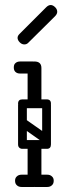

<svg xmlns="http://www.w3.org/2000/svg" viewBox="-20 -745 266 765"><path d="M60 -452Q48 -452 41 -459Q35 -465 35 -476Q35 -488 41 -493Q48 -500 60 -500H111Q122 -500 128 -498.5Q134 -497 135 -495Q143 -487 143 -476Q142 -465 136 -459Q133 -456 127.5 -454Q122 -452 111 -452ZM52 -170Q52 -187 69 -187H166Q183 -187 183 -170Q183 -152 167 -152H69Q62 -152 57 -156.5Q52 -161 52 -170ZM117 -3Q90 -3 90 -29V-158Q90 -184 117 -184Q145 -184 145 -158V-29Q145 -3 117 -3ZM117 -314Q90 -314 90 -340V-474Q90 -500 117 -500Q145 -500 145 -474V-340Q145 -314 117 -314ZM52 -332Q52 -349 69 -349H166Q183 -349 183 -332Q183 -314 167 -314H69Q62 -314 57 -318.5Q52 -323 52 -332ZM57 -267Q67 -280 80 -271L174 -205Q188 -196 177 -180Q167 -167 154 -176L60 -242Q55 -246 53.5 -253Q52 -260 57 -267ZM165 -153Q148 -153 148 -170V-326Q148 -343 165 -343Q183 -343 183 -327V-171Q183 -153 165 -153ZM69 -153Q52 -153 52 -170V-326Q52 -343 69 -343Q87 -343 87 -327V-171Q87 -153 69 -153ZM40 -25Q40 -36 47 -42Q54 -49 66 -49H115Q127 -49 134 -43Q141 -36 141 -25Q141 -13 134 -6Q127 0 115 0H66Q54 0 47 -7Q40 -13 40 -25ZM194 -25Q194 -13 187 -7Q180 0 168 0H119Q108 0 100 -6Q93 -13 93 -25Q93 -36 100 -43Q108 -49 119 -49H168Q180 -49 187 -42Q194 -36 194 -25ZM92 -574Q86 -568 77 -568Q67 -568 59 -576Q50 -585 50 -594Q50 -602 57 -609L164 -716Q173 -725 182 -725Q191 -725 200 -716Q208 -708 208 -698Q208 -689 199 -680Z"/></svg>

Font: Agu Display Uzo
Style: Regular
Weight: 400
Designer: Oluwaseun Badejo
Version: Version 1.103